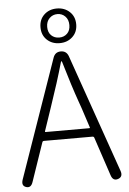

<svg xmlns="http://www.w3.org/2000/svg" viewBox="-63 -1012 713 1060"><g transform="rotate(-5 293.5 -482.5)"><path d="M38 0Q11 -9 23 -43L252 -699Q263 -729 294 -729Q325 -729 336 -699L565 -44Q577 -10 548 0Q519 10 508 -25L437 -238Q435 -245 427 -245H159Q151 -245 149 -238L76 -25Q65 9 38 0ZM169 -298Q167 -293 172 -293H414Q419 -293 417 -298L381 -408Q375 -425 369 -442Q337 -532 297 -668Q295 -675 293 -675Q291 -675 289 -668Q260 -565 212 -425ZM292.5 -775Q250 -775 222 -801.5Q194 -828 194 -871Q194 -914 222 -940.5Q250 -967 292.5 -967Q335 -967 363.5 -940.5Q392 -914 392 -871Q392 -828 363.5 -801.5Q335 -775 292.5 -775ZM248.5 -823Q266 -806 292.5 -806Q319 -806 336.5 -823Q354 -840 354 -870Q354 -900 336.5 -918Q319 -936 293 -936Q267 -936 249 -918Q231 -900 231 -870Q231 -840 248.5 -823Z"/></g></svg>

Font: Resource Han Rounded JP Light
Style: Regular
Weight: 300
Designer: Cyano Hao (round all glyphs); Ryoko NISHIZUKA 西塚涼子 (kana, bopomofo & ideographs); Paul D. Hunt (Latin, Greek & Cyrillic)
Foundry: Cyano Hao
Version: 0.990